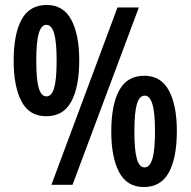

<svg xmlns="http://www.w3.org/2000/svg" viewBox="-20 -744 767 773"><path d="M35 -499Q35 -607 67 -665.5Q99 -724 168 -724Q235 -724 267 -664.5Q299 -605 299 -501Q299 -394 267 -335Q235 -276 166 -276Q98 -276 66.5 -336Q35 -396 35 -499ZM539 -714 272 0H187L453 -714ZM126 -500Q126 -423 136 -389.5Q146 -356 167 -356Q188 -356 198 -390Q208 -424 208 -500Q208 -575 198 -609.5Q188 -644 167 -644Q146 -644 136 -609.5Q126 -575 126 -500ZM428 -214Q428 -322 460 -380.5Q492 -439 561 -439Q628 -439 660 -379.5Q692 -320 692 -217Q692 -109 660 -50Q628 9 559 9Q491 9 459.5 -51Q428 -111 428 -214ZM521 -216Q521 -139 531 -104.5Q541 -70 562 -70Q583 -70 593.5 -104.5Q604 -139 604 -215Q604 -291 593.5 -325Q583 -359 563 -359Q541 -359 531 -324.5Q521 -290 521 -216Z"/></svg>

Font: Noto Sans Sinhala ExtraCondensed SemiBold
Style: Regular
Weight: 600
Width: 2
Designer: Jelle Bosma - Monotype Design Team
Foundry: Monotype Imaging Inc.
Version: Version 2.006; ttfautohint (v1.8.4.7-5d5b)